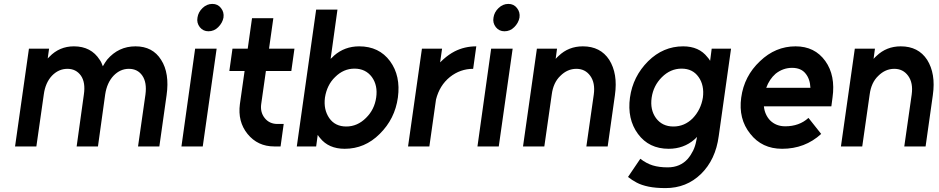

<svg xmlns="http://www.w3.org/2000/svg" viewBox="-20 -749 4802 982"><path d="M795 0 832 -262Q840 -318 833 -363.5Q826 -409 804 -443Q761 -512 673 -512Q586 -512 528 -444Q522 -436 516.5 -427.5Q511 -419 506 -410Q503 -419 499 -427.5Q495 -436 490 -443Q446 -512 358 -512Q284 -512 233 -459Q231 -457 228.5 -454.5Q226 -452 224 -450L231 -500H128L57 0H166L204 -266Q212 -326 246 -362Q280 -397 325 -397Q369 -397 394 -362Q418 -327 409 -266L372 0H481L518 -266Q527 -326 561 -362Q595 -397 639 -397Q684 -397 708 -362Q732 -327 724 -266L686 0Z M908 0H1017L1088 -500H978ZM1123 -659Q1127 -687 1110 -708Q1094 -729 1066 -729Q1038 -729 1016 -708Q994 -687 990 -659Q985 -632 1002 -610Q1019 -589 1046 -589Q1075 -589 1096 -610Q1118 -632 1123 -659Z M1269 -656 1247 -500H1169L1153 -386H1231L1207 -217Q1195 -127 1246 -64Q1298 0 1383 0H1415L1431 -115H1399Q1358 -115 1334 -145Q1310 -175 1316 -217L1340 -386H1470L1486 -500H1356L1378 -656Z M1793 -398Q1850 -398 1882 -355Q1913 -312 1904 -250Q1895 -188 1852 -146Q1808 -102 1751 -102Q1694 -102 1664 -145Q1649 -167 1643.5 -193Q1638 -219 1642 -250Q1647 -282 1660 -308.5Q1673 -335 1694 -355Q1737 -398 1793 -398ZM1817 -512Q1743 -512 1689 -465Q1685 -461 1680.5 -456.5Q1676 -452 1671 -448L1706 -700H1597L1498 0H1597L1605 -59Q1608 -55 1611 -50.5Q1614 -46 1617 -43Q1661 12 1743 12Q1846 12 1922 -64Q2000 -141 2015 -250Q2030 -361 1975 -436Q1919 -512 1817 -512Z M2138 -500 2067 0H2176L2210 -240Q2228 -312 2281 -355Q2334 -397 2400 -397L2416 -512Q2356 -512 2305 -486Q2276 -471 2248 -446Q2244 -443 2240 -438.5Q2236 -434 2231 -430L2241 -500Z M2422 0H2531L2602 -500H2492ZM2637 -659Q2641 -687 2624 -708Q2608 -729 2580 -729Q2552 -729 2530 -708Q2508 -687 2504 -659Q2499 -632 2516 -610Q2533 -589 2560 -589Q2589 -589 2610 -610Q2632 -632 2637 -659Z M3088 0 3125 -262Q3133 -318 3125.5 -363Q3118 -408 3096 -443Q3051 -512 2961 -512Q2888 -512 2837 -463Q2833 -460 2829.5 -456Q2826 -452 2822 -448L2829 -500H2726L2655 0H2764L2802 -266Q2810 -327 2846 -361Q2882 -397 2928 -397Q2973 -397 2999 -361Q3025 -325 3017 -266L2979 0Z M3474 -512Q3372 -512 3295 -436Q3217 -358 3202 -250Q3187 -140 3243 -64Q3299 12 3400 12Q3477 12 3532 -36Q3536 -39 3539 -42.5Q3542 -46 3545 -49Q3544 -43 3543 -38.5Q3542 -34 3541 -28Q3536 -1 3525 21.5Q3514 44 3498 63Q3459 107 3395 107Q3351 107 3318.5 97Q3286 87 3255 63L3192 156Q3212 172 3236.5 185Q3261 198 3297 205.5Q3333 213 3384 213Q3491 213 3565 141Q3640 68 3656 -53L3719 -500H3620L3612 -438Q3609 -443 3605.5 -448Q3602 -453 3598 -457Q3555 -512 3474 -512ZM3466 -398Q3523 -398 3553 -355Q3568 -334 3573.5 -307.5Q3579 -281 3575 -250Q3570 -219 3557 -192.5Q3544 -166 3523 -144Q3481 -102 3424 -102Q3367 -102 3335 -145Q3304 -188 3313 -250Q3322 -311 3365 -354Q3409 -398 3466 -398Z M4232 -205 4238 -250Q4254 -363 4201 -437Q4147 -512 4049 -512Q3946 -512 3867 -436Q3786 -360 3771 -250Q3756 -141 3817 -65Q3877 12 3980 12Q4097 12 4180 -64L4115 -146Q4068 -103 3996 -103Q3949 -103 3918 -134Q3905 -148 3897 -166Q3889 -184 3887 -205ZM4031 -402Q4077 -402 4100 -373Q4123 -345 4125 -300H3899Q3915 -344 3947 -372Q3985 -402 4031 -402Z M4714 0 4751 -262Q4759 -318 4751.5 -363Q4744 -408 4722 -443Q4677 -512 4587 -512Q4514 -512 4463 -463Q4459 -460 4455.5 -456Q4452 -452 4448 -448L4455 -500H4352L4281 0H4390L4428 -266Q4436 -327 4472 -361Q4508 -397 4554 -397Q4599 -397 4625 -361Q4651 -325 4643 -266L4605 0Z"/></svg>

Font: Unageo
Style: SemiBold-Italic
Weight: 600
Designer: Richard Sepsi
Foundry: Richard Sepsi
Version: Version 2.000